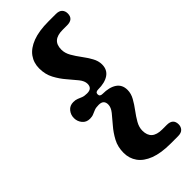

<svg xmlns="http://www.w3.org/2000/svg" viewBox="-274 -788 964 964"><g transform="rotate(-45 208.0 -306.0)"><path d="M219.5 -306Q219.5 -290.1 238.6 -290.1Q286.7 -290.1 314.2 -271.5Q341.8 -252.8 341.8 -215.5Q341.8 -189.8 327.8 -164.9Q313.9 -140 295.6 -115.7Q277.3 -91.4 263.3 -67Q249.4 -42.6 249.4 -18.3Q249.4 14.7 267.9 31.3Q286.5 47.9 324.5 47.9H356.6Q401 47.9 401 88.2Q401 105 390.3 116.6Q379.6 128.1 356.6 128.1H304Q236.3 128.1 191.9 111.2Q147.5 94.2 125.7 63.8Q104 33.4 104 -6.1Q104 -48.2 121.8 -81.4Q139.6 -114.6 162.8 -141.2Q185.9 -167.8 203.7 -189.9Q221.5 -212.1 221.5 -232.4Q221.5 -248.5 212.9 -256.9Q204.3 -265.2 185.9 -265.2Q166.8 -265.2 155.1 -260.6Q143.3 -256 132.6 -251.2Q121.8 -246.3 106.2 -246.3Q80.4 -246.3 65.7 -264.4Q51 -282.5 51 -306Q51 -329.1 65.7 -347.1Q80.4 -365.2 106.2 -365.2Q121.8 -365.2 132.6 -360.6Q143.3 -356 155.1 -351.3Q166.8 -346.7 185.9 -346.7Q204.3 -346.7 212.9 -354.9Q221.5 -363.1 221.5 -379.2Q221.5 -399.5 203.7 -421.6Q185.9 -443.7 162.8 -470.3Q139.6 -496.8 121.8 -530.1Q104 -563.3 104 -605.4Q104 -645.3 125.7 -675.5Q147.5 -705.7 191.9 -722.7Q236.3 -739.6 304 -739.6H356.6Q379.6 -739.6 390.3 -728.3Q401 -716.9 401 -699.6Q401 -659.4 356.6 -659.4H324.5Q286.5 -659.4 267.9 -643.2Q249.4 -627 249.4 -593.6Q249.4 -568.9 263.3 -544.5Q277.3 -520.1 295.6 -495.8Q313.9 -471.5 327.8 -446.6Q341.8 -421.7 341.8 -396.5Q341.8 -359.2 314.2 -340.3Q286.7 -321.5 238.6 -321.5Q219.5 -321.5 219.5 -306Z"/></g></svg>

Font: Fraunces SuperSoft Wonky
Style: Regular
Weight: 900
Version: Version 1.000;[b76b70a41]